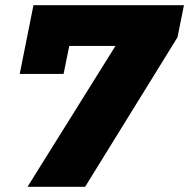

<svg xmlns="http://www.w3.org/2000/svg" viewBox="-20 -720 729 740"><path d="M109 -700H689L664 -576L308 0H86L425 -543H247L225 -435H56Z"/></svg>

Font: My Font
Style: Italic
Weight: 500
Designer: Julieta Ulanovsky
Foundry: Julieta Ulanovsky
Version: ""